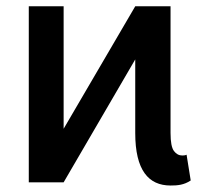

<svg xmlns="http://www.w3.org/2000/svg" viewBox="-20 -565 679 595"><path d="M467.7 -498.6 399.1 -545.5 107.6 -46.9 177.2 0ZM177.2 0V-545.5H69.2V0ZM508.5 9.9C529.8 9.9 549.7 8.5 571 -5.7L558.2 -85.6C555 -83.8 550.4 -83.1 545.1 -83.1C534.8 -83.1 525.9 -87.7 519.2 -96.9C512.1 -106.2 508.5 -124.6 508.5 -152.7V-545.5H399.1V-152.7C399.1 -37.3 440.3 9.9 508.5 9.9Z"/></svg>

Font: Inter 465
Style: Regular
Weight: 400
Designer: Rasmus Andersson
Foundry: rsms
Version: Version 3.019;Glyphs 3.1.2 (3151)